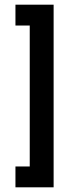

<svg xmlns="http://www.w3.org/2000/svg" viewBox="-20 -760 332 820"><path d="M46 40V-49H107V-651H46V-740H209V40Z"/></svg>

Font: Raleway-v4020 SemiBold
Style: Regular
Weight: 600
Designer: Matt McInerney, Pablo Impallari, Rodrigo Fuenzalida
Foundry: Matt McInerney, Pablo Impallari, Rodrigo Fuenzalida
Version: Version 4.020;PS 004.020;hotconv 1.0.88;makeotf.lib2.5.64775